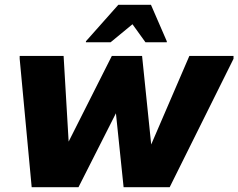

<svg xmlns="http://www.w3.org/2000/svg" viewBox="-20 -780 993 800"><path d="M62 -535V-547H245L266 -190L446 -547H572L610 -178L769 -547H953V-535L687 0H495L463 -308L307 0H112ZM338 -604V-608L473 -760H609L675 -608V-604H586L532 -679L441 -604Z"/></svg>

Font: Kufam
Style: Bold Italic
Weight: 700
Italic angle: -11°
Designer: Artur Schmal
Foundry: Original Type
Version: Version 1.301; ttfautohint (v1.8.3)